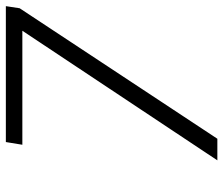

<svg xmlns="http://www.w3.org/2000/svg" viewBox="-72 -672 745 640"><g transform="rotate(-90 300.0 -352.5)"><path d="M85 0 517 -650H137L146 -705H599L592 -659L157 0Z"/></g></svg>

Font: Nunito Sans Light
Style: Italic
Weight: 300
Italic angle: -9°
Designer: Vernon Adams
Foundry: Vernon Adams
Version: Version 3.006; ttfautohint (v1.8.3)